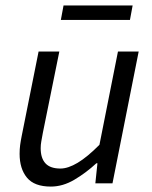

<svg xmlns="http://www.w3.org/2000/svg" viewBox="-20 -676 562 708"><path d="M167.6 12Q106.6 12 79.5 -20.8Q52.3 -53.6 52.3 -108.9Q52.3 -126.3 54.3 -141.2Q56.3 -156.2 60.3 -176L122.3 -486H198.8L138 -186.1Q134.6 -167.2 132.3 -154.6Q130 -142 130 -129.5Q130 -92.7 147.7 -73.6Q165.3 -54.5 202.9 -54.5Q230.9 -54.5 266.4 -75.7Q301.9 -96.9 346.7 -142.1L415 -486H491.4L394.8 0H331.6L339.3 -73.9H335.3Q297 -38.5 254.3 -13.3Q211.6 12 167.6 12ZM204.4 -602.6 214.3 -655.9H469.1L459.2 -602.6Z"/></svg>

Font: Source Sans 3 VF
Style: Italic
Weight: 200
Italic angle: -11°
Designer: Paul D. Hunt
Foundry: Adobe Systems Incorporated
Version: Version 3.042;hotconv 1.0.118;makeotfexe 2.5.65603